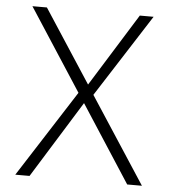

<svg xmlns="http://www.w3.org/2000/svg" viewBox="-51 -757 723 805"><g transform="rotate(5 310.0 -355.0)"><path d="M43 0 277 -365 53 -710H114L314 -403L505 -710H563L340 -362L576 0H514L304 -324L103 0Z"/></g></svg>

Font: Synthetic Light
Style: Regular
Weight: 300
Designer: Santiago Orozco
Foundry: Typemade
Version: Version 2.000; ttfautohint (v1.8.4.7-5d5b)